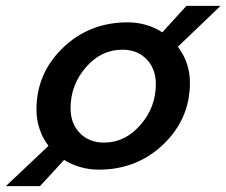

<svg xmlns="http://www.w3.org/2000/svg" viewBox="-78 -562 770 653"><path d="M46 -189Q46 -313 136 -399.5Q226 -486 356 -486Q388 -486 418 -477.5Q448 -469 474 -452L556 -542H672L527 -403Q547 -377 557.5 -346Q568 -315 568 -281Q568 -158 478 -71.5Q388 15 258 15Q226 15 196 6.5Q166 -2 140 -18L58 71H-58L87 -66Q67 -92 56.5 -123.5Q46 -155 46 -189ZM162 -194Q162 -142 193.5 -109.5Q225 -77 276 -77Q347 -77 399.5 -137Q452 -197 452 -276Q452 -328 420.5 -360.5Q389 -393 338 -393Q266 -393 214 -333Q162 -273 162 -194Z"/></svg>

Font: Intel One Mono Medium
Style: Italic
Weight: 500
Italic angle: -16°
Monospace: yes
Designer: Fred Shallcrass
Foundry: Frere-Jones Type LLC
Version: Version 1.400;hotconv 1.1.0;makeotfexe 2.6.0;FJTRelease1.4